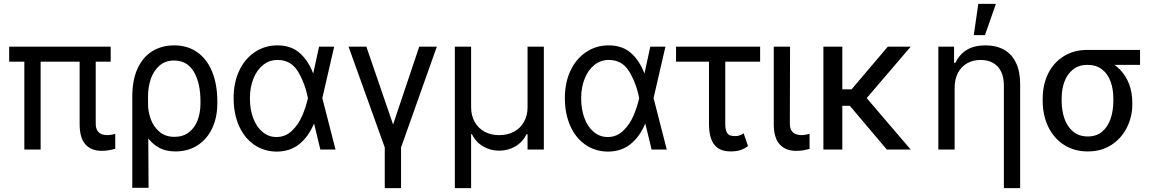

<svg xmlns="http://www.w3.org/2000/svg" viewBox="-20 -771 5947 990"><path d="M550.8 -453.1H27.3V-530.3H550.8ZM189.5 0H105.5V-530.3H189.5ZM473.6 -530.3V-132.8Q473.6 -110.4 482.4 -97.2Q491.2 -84 504.4 -79.1Q517.6 -74.2 533.2 -74.2Q543 -74.2 553.7 -76.2Q564.5 -78.1 572.3 -80.1Q572.3 -81.1 573.2 -81.1Q574.2 -81.1 574.2 -81.1V-3.9Q537.1 6.8 503.9 6.8Q451.2 6.8 420.9 -25.9Q390.6 -58.6 390.6 -131.8V-530.3Z M877.9 -537.1Q947.3 -537.1 997.6 -501.5Q1047.9 -465.8 1074.2 -400.4Q1100.6 -335 1100.6 -248V-238.3Q1100.6 -166 1074.2 -109.9Q1047.9 -53.7 999 -22Q950.2 9.8 884.8 9.8Q833 9.8 795.9 -11.7Q758.8 -33.2 734.4 -71.8Q710 -110.4 689.5 -168.9L743.2 -234.4Q743.2 -197.3 756.8 -158.2Q770.5 -119.1 801.3 -92.3Q832 -65.4 879.9 -65.4Q923.8 -65.4 954.1 -88.9Q984.4 -112.3 999 -151.4Q1013.7 -190.4 1013.7 -238.3V-248Q1013.7 -342.8 979.5 -400.9Q945.3 -459 877.9 -459Q832 -459 801.8 -432.1Q771.5 -405.3 757.3 -363.3Q743.2 -321.3 743.2 -273.4L746.1 197.3H662.1V-272.5Q662.1 -359.4 689.9 -418.9Q717.8 -478.5 766.6 -507.8Q815.4 -537.1 877.9 -537.1Z M1184.6 -265.6Q1184.6 -344.7 1213.4 -406.2Q1242.2 -467.8 1293.9 -502.4Q1345.7 -537.1 1410.2 -537.1Q1479.5 -537.1 1523.9 -499Q1568.4 -460.9 1594.7 -392.6H1627L1641.6 -266.6L1710 0H1631.8L1567.4 -266.6Q1552.7 -341.8 1516.6 -401.9Q1480.5 -461.9 1411.1 -461.9Q1370.1 -461.9 1337.9 -437Q1305.7 -412.1 1287.1 -366.7Q1268.6 -321.3 1268.6 -263.7Q1268.6 -207 1285.6 -161.6Q1302.7 -116.2 1334 -90.3Q1365.2 -64.5 1405.3 -64.5Q1452.1 -64.5 1485.8 -97.2Q1519.5 -129.9 1538.6 -174.8Q1557.6 -219.7 1567.4 -263.7L1625 -530.3H1703.1L1641.6 -263.7L1627 -132.8H1598.6Q1570.3 -65.4 1522.5 -27.3Q1474.6 10.7 1405.3 10.7Q1339.8 9.8 1289.6 -25.4Q1239.3 -60.5 1211.9 -123Q1184.6 -185.5 1184.6 -265.6Z M1869.1 -530.3 2006.8 -128.9 2141.6 -530.3H2232.4L2047.9 -10.7V199.2H1963.9V-10.7L1777.3 -530.3Z M2325.2 -530.3H2409.2V-217.8Q2409.2 -175.8 2427.2 -143.1Q2445.3 -110.4 2478 -92.3Q2510.7 -74.2 2553.7 -74.2Q2597.7 -74.2 2630.9 -92.3Q2664.1 -110.4 2682.1 -143.1Q2700.2 -175.8 2700.2 -217.8V-530.3H2784.2V0H2700.2V-79.1H2695.3Q2674.8 -38.1 2637.2 -16.1Q2599.6 5.9 2553.7 5.9Q2508.8 5.9 2471.2 -16.1Q2433.6 -38.1 2413.1 -79.1H2409.2V199.2H2325.2Z M2892.6 -265.6Q2892.6 -344.7 2921.4 -406.2Q2950.2 -467.8 3002 -502.4Q3053.7 -537.1 3118.2 -537.1Q3187.5 -537.1 3231.9 -499Q3276.4 -460.9 3302.7 -392.6H3335L3349.6 -266.6L3418 0H3339.8L3275.4 -266.6Q3260.7 -341.8 3224.6 -401.9Q3188.5 -461.9 3119.1 -461.9Q3078.1 -461.9 3045.9 -437Q3013.7 -412.1 2995.1 -366.7Q2976.6 -321.3 2976.6 -263.7Q2976.6 -207 2993.7 -161.6Q3010.7 -116.2 3042 -90.3Q3073.2 -64.5 3113.3 -64.5Q3160.2 -64.5 3193.8 -97.2Q3227.5 -129.9 3246.6 -174.8Q3265.6 -219.7 3275.4 -263.7L3333 -530.3H3411.1L3349.6 -263.7L3335 -132.8H3306.6Q3278.3 -65.4 3230.5 -27.3Q3182.6 10.7 3113.3 10.7Q3047.9 9.8 2997.6 -25.4Q2947.3 -60.5 2919.9 -123Q2892.6 -185.5 2892.6 -265.6Z M3899.4 -453.1H3465.8V-530.3H3899.4ZM3719.7 -530.3V-129.9Q3719.7 -102.5 3727.5 -88.9Q3735.4 -75.2 3746.1 -72.3Q3756.8 -69.3 3772.5 -69.3Q3784.2 -69.3 3795.9 -73.7Q3807.6 -78.1 3814.5 -84L3836.9 -17.6Q3815.4 -2 3794.4 3.9Q3773.4 9.8 3747.1 9.8Q3691.4 9.8 3663.6 -24.4Q3635.7 -58.6 3635.7 -133.8V-530.3Z M4053.7 -530.3 4052.7 -132.8Q4052.7 -110.4 4061.5 -97.2Q4070.3 -84 4084 -79.1Q4097.7 -74.2 4114.3 -74.2Q4126 -74.2 4147.5 -79.1Q4153.3 -81.1 4154.3 -81.1V-2.9Q4138.7 1 4122.6 3.9Q4106.4 6.8 4084 6.8Q4031.2 6.8 4000.5 -26.4Q3969.7 -59.6 3969.7 -131.8V-530.3Z M4323.2 0H4225.6V-530.3H4323.2ZM4415 -225.6H4292L4276.4 -310.5H4371.1L4557.6 -530.3H4675.8ZM4358.4 -229.5 4420.9 -297.9 4675.8 0H4552.7Z M4902.3 0H4818.4V-530.3H4899.4V-447.3H4906.2Q4926.8 -490.2 4964.8 -513.7Q5002.9 -537.1 5061.5 -537.1Q5116.2 -537.1 5156.2 -515.1Q5196.3 -493.2 5218.3 -448.2Q5240.2 -403.3 5240.2 -336.9V199.2H5156.2V-331.1Q5156.2 -372.1 5142.1 -401.4Q5127.9 -430.7 5101.1 -446.3Q5074.2 -461.9 5036.1 -461.9Q4998 -461.9 4967.8 -445.3Q4937.5 -428.7 4919.9 -396Q4902.3 -363.3 4902.3 -318.4ZM5024.4 -751H5115.2L5058.6 -589.8H5001Z M5586.9 -513.7Q5597.7 -512.7 5607.4 -507.3Q5617.2 -502 5629.9 -491.2Q5636.7 -486.3 5645 -481Q5653.3 -475.6 5663.1 -470.2Q5672.9 -464.8 5682.6 -460Q5724.6 -443.4 5755.4 -411.6Q5786.1 -379.9 5802.2 -336.9Q5818.4 -293.9 5818.4 -242.2V-232.4Q5818.4 -168.9 5790.5 -113.3Q5762.7 -57.6 5710.9 -23.9Q5659.2 9.8 5588.9 9.8Q5518.6 9.8 5465.8 -24.4Q5413.1 -58.6 5384.8 -117.7Q5356.4 -176.8 5356.4 -251V-262.7Q5356.4 -334 5384.3 -391.1Q5412.1 -448.2 5464.8 -481Q5517.6 -513.7 5586.9 -513.7ZM5588.9 -67.4Q5633.8 -67.4 5663.1 -92.3Q5692.4 -117.2 5706.5 -158.7Q5720.7 -200.2 5720.7 -251V-262.7Q5720.7 -311.5 5706.5 -350.6Q5692.4 -389.6 5662.6 -413.1Q5632.8 -436.5 5586.9 -436.5Q5543 -436.5 5513.2 -413.1Q5483.4 -389.6 5468.8 -350.6Q5454.1 -311.5 5454.1 -262.7V-251Q5454.1 -200.2 5468.8 -158.7Q5483.4 -117.2 5513.7 -92.3Q5543.9 -67.4 5588.9 -67.4ZM5858.4 -436.5H5586.9V-513.7H5858.4Z"/></svg>

Font: WEMIX Pretendard Variable
Style: Regular
Weight: 400
Designer: Base glyphs from Inter by Rasmus Andersson; Hangeul glyphs from Noto Sans CJK(Source Han Sans) by Jang Soo-young and Kan
Foundry: Kil Hyung-jin
Version: Version 1.000;Glyphs 3.2 (3208)